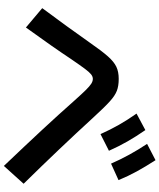

<svg xmlns="http://www.w3.org/2000/svg" viewBox="63 -886 812 978"><g transform="rotate(90 469.0 -397.0)"><path d="M558.6 -686.5 642.6 -731.4Q674.8 -685.1 700.2 -640.6Q725.6 -596.2 748 -545.9L663.1 -502.9Q641.1 -552.2 616 -596.4Q590.8 -640.6 558.6 -686.5ZM712.9 -740.2 795.9 -783.2Q828.6 -732.4 853 -688Q877.4 -643.6 897.5 -594.7L813.5 -556.6Q772.9 -649.9 712.9 -740.2ZM493.2 -369.1Q456.5 -410.2 437.5 -429.2Q418.5 -448.2 406 -456.1Q393.6 -463.9 381.8 -463.9Q370.1 -463.9 358.9 -455.1Q347.7 -446.3 330.8 -423.8Q314 -401.4 281.2 -353.5Q219.7 -260.7 120.1 -123L21.5 -206.1Q119.1 -337.4 194.3 -444.3Q239.7 -509.8 267.1 -540.5Q294.4 -571.3 319.8 -583.5Q345.2 -595.7 381.8 -595.7Q418 -595.7 442.6 -586.2Q467.3 -576.7 496.3 -550.5Q525.4 -524.4 578.1 -466.8Q737.3 -293 916 -111.3L825.2 -10.7Q716.8 -124.5 640.4 -206.8Q564 -289.1 493.2 -369.1Z"/></g></svg>

Font: Pretendard JP
Style: Bold
Weight: 700
Designer: Base glyphs from Inter by Rasmus Andersson; Hangeul glyphs from Noto Sans CJK(Source Han Sans) by Jang Soo-young and Kan
Foundry: Kil Hyung-jin
Version: Version 1.309